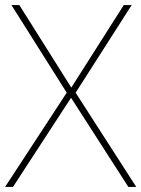

<svg xmlns="http://www.w3.org/2000/svg" viewBox="-23 -734 555 754"><path d="M512 0 274 -370 494 -714H463L257 -390L53 -714H22L239 -370L-3 0H28L256 -350L481 0Z"/></svg>

Font: Noto Sans Devanagari UI Thin
Style: Regular
Weight: 100
Designer: Jelle Bosma - Monotype Design Team
Foundry: Monotype Imaging Inc.
Version: Version 2.004